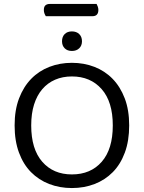

<svg xmlns="http://www.w3.org/2000/svg" viewBox="-20 -939 729 972"><path d="M212 -857Q208 -863 205 -871Q202 -879 202 -888Q202 -905 210 -912Q218 -919 232 -919H469Q472 -914 475 -905.5Q478 -897 478 -889Q478 -857 448 -857ZM634 -304Q634 -226 612 -166.5Q590 -107 551 -67.5Q512 -28 459 -7.5Q406 13 344 13Q282 13 229 -7.5Q176 -28 137 -67.5Q98 -107 76 -166.5Q54 -226 54 -304Q54 -382 76.5 -441Q99 -500 138 -540Q177 -580 230 -600.5Q283 -621 344 -621Q405 -621 458 -600.5Q511 -580 550 -540Q589 -500 611.5 -441Q634 -382 634 -304ZM551 -304Q551 -424 494.5 -488Q438 -552 344 -552Q297 -552 259 -535.5Q221 -519 194 -487.5Q167 -456 152.5 -410Q138 -364 138 -304Q138 -184 194 -120Q250 -56 344 -56Q439 -56 495 -120Q551 -184 551 -304ZM395 -730Q395 -708 381 -694.5Q367 -681 344 -681Q321 -681 307.5 -694.5Q294 -708 294 -730Q294 -753 307.5 -766.5Q321 -780 344 -780Q367 -780 381 -766.5Q395 -753 395 -730Z"/></svg>

Font: Baloo Thambi 2
Style: Regular
Weight: 400
Designer: Aadarsh Rajan and Ek Type
Foundry: Ek Type
Version: Version 1.640;hotconv 1.0.111;makeotfexe 2.5.65597; ttfautoh